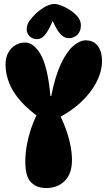

<svg xmlns="http://www.w3.org/2000/svg" viewBox="-20 -942 544 971"><path d="M213 9Q166 9 137 -20Q108 -49 108 -124Q108 -174 119 -224.5Q130 -275 147.5 -319.5Q165 -364 184 -392L190 -340Q126 -384 85.5 -429.5Q45 -475 26.5 -522Q8 -569 8 -615Q8 -650 21.5 -675Q35 -700 57.5 -713.5Q80 -727 106 -727Q152 -727 187 -664Q222 -601 235 -456H239Q259 -558 288.5 -620Q318 -682 351 -710Q384 -738 413 -738Q454 -738 475 -709Q496 -680 496 -635Q496 -581 467.5 -526Q439 -471 387 -423Q335 -375 262 -339L271 -382Q291 -347 308 -303Q325 -259 334.5 -215Q344 -171 344 -133Q344 -64 308 -27.5Q272 9 213 9ZM256 -922Q270 -922 294.5 -912Q319 -902 343 -885Q366 -868 377.5 -851Q389 -834 389 -813Q389 -784 371.5 -766.5Q354 -749 328 -749Q301 -749 279.5 -777Q258 -805 240 -853L257 -862Q233 -800 212.5 -772Q192 -744 167 -744Q145 -744 130 -758.5Q115 -773 115 -794Q115 -816 128 -835Q141 -854 163 -875Q190 -899 213.5 -910.5Q237 -922 256 -922Z"/></svg>

Font: DynaPuff Condensed SemiBold
Style: Regular
Weight: 600
Width: 3
Designer: Toshi Omagari, Jennifer Daniel
Foundry: Google Fonts
Version: Version 2.000